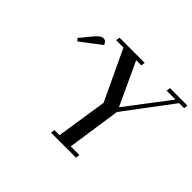

<svg xmlns="http://www.w3.org/2000/svg" viewBox="-150 -934 1166 1166"><g transform="rotate(45 433.5 -351.0)"><path d="M104 -520 168 -597.2Q183.6 -615.7 194.6 -623.3Q205.6 -630.9 219.2 -630.9Q224.6 -630.9 229.2 -629.2Q233.9 -627.4 235.8 -626L237.8 -624L250 -605L119.1 -504.9ZM279.8 -676.8 284.2 -702.1H500L496.1 -676.8H452.1L580.1 -400.9L790 -676.8H713.9L716.8 -702.1H867.2L863.8 -676.8H820.8L591.8 -372.1L541 -25.9H615.2L611.8 0H397.9L400.9 -25.9H444.8L495.1 -354L342.8 -676.8Z"/></g></svg>

Font: Dehuti
Style: Bold-Italic
Weight: 700
Version: Version 1.2